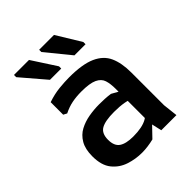

<svg xmlns="http://www.w3.org/2000/svg" viewBox="-208 -847 977 977"><g transform="rotate(-45 280.0 -358.5)"><path d="M392 0 377 -66V-313Q377 -350 369 -375Q361 -400 332.5 -413.5Q304 -427 243 -427Q208 -427 177 -421Q146 -415 114 -399L95 -409V-499Q139 -514 179 -518Q219 -522 251 -522Q346 -522 398.5 -498.5Q451 -475 471.5 -429.5Q492 -384 492 -316V-80L501 0ZM242 12Q196 12 152 -2.5Q108 -17 79 -53Q50 -89 50 -154Q50 -206 69 -238.5Q88 -271 119 -287.5Q150 -304 187 -310.5Q224 -317 262 -317Q281 -317 301.5 -316Q322 -315 342 -312L417 -270V-211Q390 -225 359 -230.5Q328 -236 288 -236Q224 -236 195 -219.5Q166 -203 166 -157Q166 -113 191.5 -95.5Q217 -78 269 -78Q334 -78 369 -98Q404 -118 420 -146L431 -107L327 1Q307 6 285 9Q263 12 242 12ZM429 -582H349L242 -713V-729H349L429 -598ZM254 -582H173L61 -713V-729H169L254 -598Z"/></g></svg>

Font: AR One Sans SemiBold
Style: Regular
Weight: 600
Designer: Niteesh Yadav
Foundry: Niteesh Yadav
Version: Version 1.001;gftools[0.9.33]